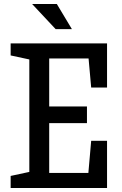

<svg xmlns="http://www.w3.org/2000/svg" viewBox="-20 -936 605 956"><path d="M33 -60 126 -80V-640L33 -660V-720H513V-500H434L421 -645H225V-406H413V-323H225V-75H420L434 -235H513V0H33ZM338 -791H257L140 -916H263Z"/></svg>

Font: Hermeneus One
Style: Regular
Weight: 400
Designer: Rodrigo Fuenzalida, Pablo Impallari
Foundry: Pablo Impallari, Rodrigo Fuenzalida
Version: Version 1.002; ttfautohint (v0.93) -l 8 -r 50 -G 200 -x 14 -